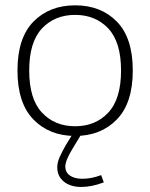

<svg xmlns="http://www.w3.org/2000/svg" viewBox="-20 -515 575 735"><path d="M367.2 155.3 377.4 183.1Q331.1 200.7 291.5 200.7Q249.5 200.7 224.4 180.2Q199.2 159.7 199.2 125.5Q199.2 106.4 208.7 85.4Q218.3 64.5 231.9 40.5L256.8 0V-5.9L289.6 -1L290.5 0L256.3 56.6Q230 100.1 230 122.6Q230 144.5 247.6 157Q265.1 169.4 295.4 169.4Q330.1 169.4 367.2 155.3ZM267.6 -494.6Q366.2 -494.6 427.2 -432.4Q488.3 -370.1 488.3 -245.1Q488.3 -120.1 427 -57.4Q365.7 5.4 267.6 5.4Q169.4 5.4 108.2 -57.4Q46.9 -120.1 46.9 -245.1Q46.9 -370.1 108.2 -432.4Q169.4 -494.6 267.6 -494.6ZM267.6 -458Q189.5 -458 140.6 -406Q91.8 -354 91.8 -245.1Q91.8 -136.2 140.6 -84Q189.5 -31.7 267.6 -31.7Q345.7 -31.7 394.5 -84Q443.4 -136.2 443.4 -245.1Q443.4 -354 394.5 -406Q345.7 -458 267.6 -458Z"/></svg>

Font: Estedad-FD ExtraLight
Style: Regular
Weight: 200
Designer: Amin Abedi
Version: Version 7.3